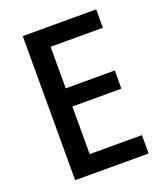

<svg xmlns="http://www.w3.org/2000/svg" viewBox="-133 -804 766 894"><g transform="rotate(-20 250.5 -357.0)"><path d="M449 0V-91H190V-327H433V-417H190V-623H449V-714H85V0Z"/></g></svg>

Font: Noto Sans Thai Looped SemiCondensed Medium
Style: Regular
Weight: 500
Width: 4
Designer: Sasikarn Vongin, Ben Mitchell
Foundry: The Fontpad Ltd
Version: Version 1.001